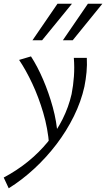

<svg xmlns="http://www.w3.org/2000/svg" viewBox="-73 -726 572 1035"><path d="M-26 289 -53 231Q17 194 77 145.5Q137 97 184.5 39Q232 -19 264.5 -84Q297 -149 313 -219Q322 -265 325.5 -314Q329 -363 325 -414H395Q397 -376 393.5 -337.5Q390 -299 382 -259Q364 -178 325 -99Q286 -20 231.5 51.5Q177 123 111.5 183.5Q46 244 -26 289ZM192 56Q185 -34 160 -118.5Q135 -203 101 -275.5Q67 -348 30 -403L94 -422Q129 -368 159.5 -297Q190 -226 211.5 -148Q233 -70 238 8ZM102 -509 237 -706H315L154 -509ZM266 -509 401 -706H479L319 -509Z"/></svg>

Font: Ysabeau
Style: Italic
Weight: 400
Italic angle: -12°
Designer: Christian Thalmann (Catharsis Fonts)
Version: Version 2.000;gftools[0.9.27.dev2+g8671c4b]